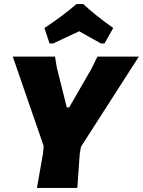

<svg xmlns="http://www.w3.org/2000/svg" viewBox="-20 -926 704 946"><path d="M224 -712 199 -788Q286 -845 357 -906H390Q449 -851 538 -788L495 -712H477Q459 -722 423.5 -742Q388 -762 370 -772Q347 -761 303 -740.5Q259 -720 242 -712ZM664 -647 379 -203 373 -170 361 0H162L192 -170L195 -207L43 -647H251L260 -593L309 -397H321L430 -586L460 -647Z"/></svg>

Font: Alegreya Sans SC Black
Style: Italic
Weight: 900
Italic angle: -7°
Designer: Juan Pablo del Peral
Foundry: Huerta Tipografica
Version: Version 2.007